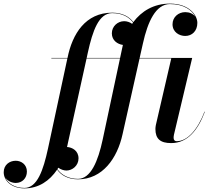

<svg xmlns="http://www.w3.org/2000/svg" viewBox="-210 -780 1170 1060"><path d="M921 -163 919 -163.5C881.5 -65 825 -0.5 766 -0.5C753.5 -0.5 748.5 -8.5 748.5 -19C748.5 -24 749 -31 750.5 -37L851 -460H561L579 -540C605.5 -660 650 -757.5 728 -757.5C806 -757.5 850.5 -723 868 -688C856 -704.5 835.5 -713 812.5 -713C775.5 -713 742.5 -686 742.5 -646C742.5 -602.5 780 -581.5 812.5 -581.5C850.5 -581.5 879.5 -609 879.5 -653.5C879.5 -695.5 835.5 -760 728 -760C638.5 -760 571.5 -718.5 526 -658C505.5 -686 468 -710 409.5 -710C262 -710 189.5 -593 163 -461.5V-460H73.5V-457.5H162L55 40C29 160 -4.5 257.5 -75 257.5C-129 257.5 -167 232.5 -181 199.5C-168.5 220 -144 230 -123 230C-87 230 -61.5 203.5 -61.5 167C-61.5 128 -93 107.5 -123 107.5C-158.5 107.5 -189.5 131 -189.5 171C-189.5 218 -146 260 -75 260C3.5 260 63.5 218.5 105.5 156.5C126 186 164 210 220.5 210C355.5 210 437.5 94.5 466.5 -38.5L560.5 -457.5H735.5L650.5 -90C649 -84 648 -73 648 -68C648 -13 675.5 10 735 10C826.5 10 883 -63 921 -163ZM275 -490C301.5 -610 335 -707.5 409.5 -707.5C467 -707.5 504.5 -683.5 524.5 -655.5C523 -653.5 521 -651 519.5 -648.5C506.5 -658 490 -663 475.5 -663C440 -663 407.5 -635 407.5 -596C407.5 -557 438.5 -536 468.5 -532C467 -525.5 465.5 -518.5 464 -511.5L453 -460H268.5ZM156.5 161.5C189.5 161.5 223.5 134.5 223.5 94.5C223.5 52 189 33.5 160 31.5C161.5 25 163.5 18.5 164.5 11.5L268 -457.5H452.5L357 -10C331.5 110 291 207.5 220.5 207.5C165.5 207.5 127.5 183.5 107 154C109 151.5 110.5 149 112 146C126.5 156.5 144 161.5 156.5 161.5Z"/></svg>

Font: Bodoni* 72pt Medium
Style: Italic
Weight: 500
Italic angle: -13°
Version: Version 2.3